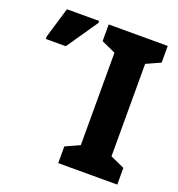

<svg xmlns="http://www.w3.org/2000/svg" viewBox="-130 -821 863 929"><g transform="rotate(20 302.0 -357.0)"><path d="M576 0H272V-86L345 -119V-595L272 -628V-714H576V-628L503 -595V-119L576 -86ZM10 -544V-557L57 -714H223V-704L113 -544Z"/></g></svg>

Font: Noto Sans Condensed ExtraBold
Style: Regular
Weight: 800
Width: 3
Designer: Monotype Design Team
Foundry: Monotype Imaging Inc.
Version: Version 2.013; ttfautohint (v1.8.4.7-5d5b)